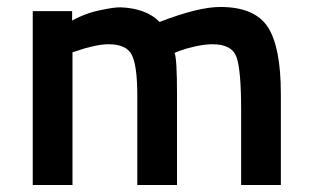

<svg xmlns="http://www.w3.org/2000/svg" viewBox="-20 -531 893 551"><path d="M188 0H74V-499H187V-472Q229 -495 274 -503Q306 -510 326 -510Q400 -507 438 -468Q549 -511 612 -511Q711 -511 748.5 -453.5Q786 -396 786 -261V0H672V-216Q672 -329 659 -366.5Q646 -404 590 -404Q568 -404 541 -398Q514 -392 498 -386Q482 -380 481 -379Q488 -363 488 -259V0H374V-257Q374 -342 358.5 -373Q343 -404 292 -404Q272 -404 246 -398Q220 -392 204 -386L188 -381Z"/></svg>

Font: TypoPRO Titillium Text
Style: 800 wt
Weight: 800
Designer: Accademia di Belle Arti di Urbino and others
Foundry: Accademia di Belle Arti di Urbino and others.
Version: Version 25.000